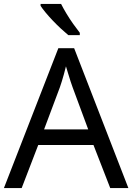

<svg xmlns="http://www.w3.org/2000/svg" viewBox="-20 -964 679 984"><path d="M545 0 459 -221H176L91 0H0L279 -717H360L638 0ZM352 -517Q349 -525 342 -546Q335 -567 328.5 -589.5Q322 -612 318 -624Q313 -604 307.5 -583.5Q302 -563 296.5 -546Q291 -529 287 -517L206 -301H432ZM293 -944Q304 -922 320.5 -894.5Q337 -867 355.5 -841Q374 -815 389 -796V-784H330Q313 -798 292 -817.5Q271 -837 250.5 -858.5Q230 -880 213.5 -900Q197 -920 188 -934V-944Z"/></svg>

Font: Noto Sans Bamum
Style: Regular
Weight: 400
Designer: Monotype Design Team
Foundry: Monotype Imaging Inc.
Version: Version 2.001